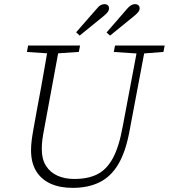

<svg xmlns="http://www.w3.org/2000/svg" viewBox="-20 -894 816 928"><path d="M226 -635 110 -643 116 -674H367L361 -643L243 -635ZM331 14Q269 14 224 -6.5Q179 -27 154.5 -67.5Q130 -108 130 -168Q130 -190 133 -214.5Q136 -239 141 -266L158 -361Q168 -413 177.5 -465.5Q187 -518 196 -570Q205 -622 214 -674H268L193 -268Q188 -243 185 -220.5Q182 -198 182 -172Q182 -125 202 -93Q222 -61 257.5 -45Q293 -29 339 -29Q405 -29 450 -51.5Q495 -74 525 -128.5Q555 -183 573 -282L647 -674H684L606 -261Q588 -162 552.5 -101.5Q517 -41 462 -13.5Q407 14 331 14ZM649 -635 530 -643 536 -674H776L770 -643L666 -635ZM348 -738 446 -850Q457 -864 466.5 -869Q476 -874 484 -874Q495 -874 501 -868.5Q507 -863 507 -854Q507 -845 501.5 -837Q496 -829 483 -818L365 -722ZM495 -737 593 -850Q604 -863 613.5 -868.5Q623 -874 632 -874Q643 -874 649 -868.5Q655 -863 655 -854Q655 -845 649 -837Q643 -829 630 -818L512 -722Z"/></svg>

Font: Source Serif 4 18pt Light
Style: Italic
Weight: 300
Italic angle: -12°
Designer: Frank Grießhammer
Foundry: Adobe Systems Incorporated
Version: Version 4.004;hotconv 1.0.116;makeotfexe 2.5.65601